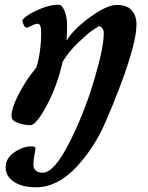

<svg xmlns="http://www.w3.org/2000/svg" viewBox="-20 -524 630 816"><path d="M246 -261Q224 -161 179 -76.5Q134 8 109 8Q84 8 56.5 -1.5Q29 -11 29 -30Q29 -64 55.5 -116Q82 -168 108 -203L135 -238Q155 -306 155 -387Q155 -423 140 -423Q130 -423 114 -414.5Q98 -406 92.5 -406Q87 -406 81 -418Q75 -430 75 -436.5Q75 -443 97.5 -458.5Q120 -474 158 -489Q196 -504 229 -504Q244 -504 254.5 -477Q265 -450 265 -418.5Q265 -387 263 -351Q291 -399 362.5 -451Q434 -503 477 -503Q520 -503 540 -480Q560 -457 560 -421Q560 -312 430 -9Q382 104 302.5 188Q223 272 133 272Q74 272 39 248.5Q4 225 4 187Q4 149 40.5 123.5Q77 98 115 98Q131 98 131 108Q131 112 126.5 134Q122 156 122 174Q122 210 162 210Q209 210 272.5 86.5Q336 -37 378.5 -178.5Q421 -320 421 -382Q421 -395 415.5 -403Q410 -411 400 -413Q389 -406 370.5 -393.5Q352 -381 311 -341.5Q270 -302 246 -261Z"/></svg>

Font: Clara
Style: Regular
Weight: 400
Designer: Proyecto DEMO
Foundry: Proyecto DEMO
Version: Version 1.002